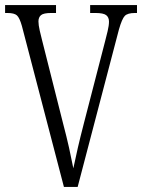

<svg xmlns="http://www.w3.org/2000/svg" viewBox="-20 -734 558 754"><path d="M66 -632Q57 -664 46.5 -673.5Q36 -683 9 -683H0V-714H200V-683H181Q151 -683 141 -674.5Q131 -666 131 -650Q131 -636 136 -614Q141 -592 145 -577L227 -252Q242 -195 251 -154.5Q260 -114 268 -73Q277 -116 286 -155Q295 -194 310 -252L393 -573Q397 -588 402.5 -611Q408 -634 408 -649Q408 -666 397 -674.5Q386 -683 355 -683H334V-714H518V-683H510Q481 -683 470 -671.5Q459 -660 447 -618L285 0H231Z"/></svg>

Font: Noto Serif Ethiopic ExtraCondensed Light
Style: Regular
Weight: 300
Width: 2
Designer: Monotype Design Team
Foundry: Monotype Imaging Inc.
Version: Version 2.102; ttfautohint (v1.8.4.7-5d5b)